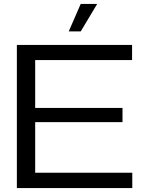

<svg xmlns="http://www.w3.org/2000/svg" viewBox="-20 -958 724 978"><path d="M65.9 0V-729H652.8V-651.9H159.2V-408.2H604V-335.9H159.2V-78.1H653.8V0ZM330.1 -797.9 391.1 -938H475.1L391.1 -797.9Z"/></svg>

Font: Lumene Sans Expanded
Style: Regular
Weight: 400
Width: 7
Designer: Deni Anggara
Version: Version 1.003;Glyphs 3.1.2 (3151)